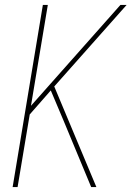

<svg xmlns="http://www.w3.org/2000/svg" viewBox="-20 -755 540 775"><path d="M31 0 153 -735H173L105 -328L466 -735H491L199 -406L369 0H348L237 -267L185 -390L100 -293L51 0Z"/></svg>

Font: Iosevka SS04 Thin Oblique
Style: Regular
Weight: 100
Italic angle: -9°
Monospace: yes
Designer: Belleve Invis
Foundry: Belleve Invis
Version: Version 19.0.0; ttfautohint (v1.8.4)